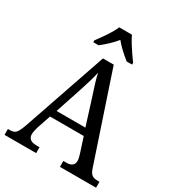

<svg xmlns="http://www.w3.org/2000/svg" viewBox="-216 -1060 1087 1188"><g transform="rotate(30 327.5 -465.5)"><path d="M1 0V-42H18Q44 -42 57.5 -57Q71 -72 88 -120L292 -714H369L577 -92Q587 -62 601.5 -52Q616 -42 644 -42H655V0H397V-42H418Q473 -42 473 -86Q473 -95 470.5 -106.5Q468 -118 464 -131L429 -239H188L154 -138Q151 -126 148 -112.5Q145 -99 145 -89Q145 -42 205 -42H227V0ZM206 -289H412L355 -470Q340 -514 328.5 -552Q317 -590 310 -623Q303 -590 293 -556Q283 -522 269 -479ZM190 -784Q204 -803 222.5 -829Q241 -855 257.5 -882Q274 -909 283 -931H374Q384 -909 400.5 -882Q417 -855 435 -829Q453 -803 467 -784V-771H429Q403 -791 376 -816Q349 -841 328 -867Q307 -841 280.5 -816Q254 -791 228 -771H190Z"/></g></svg>

Font: Noto Serif Myanmar SemCond
Style: Regular
Weight: 400
Width: 4
Designer: Ben Mitchell and the Monotype Design Team
Foundry: Monotype Imaging Inc.
Version: Version 2.106; ttfautohint (v1.8.4.7-5d5b)